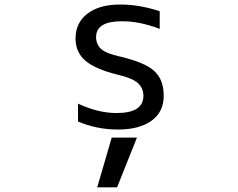

<svg xmlns="http://www.w3.org/2000/svg" viewBox="-20 -555 1040 840"><path d="M468.8 46.9H579.1L492.2 264.6H405.3ZM696.3 -135.7Q696.3 -65.4 643.1 -26.9Q589.8 11.7 496.1 11.7Q403.3 11.7 321.3 -23.4V-101.6Q409.2 -60.5 490.2 -60.5Q607.4 -60.5 607.4 -135.7Q607.4 -168.9 584 -190.9Q560.5 -212.9 494.1 -228.5Q397.5 -252 354 -289.1Q310.5 -326.2 310.5 -386.7Q310.5 -455.1 362.3 -495.1Q414.1 -535.2 505.9 -535.2Q589.8 -535.2 678.7 -505.9V-428.7Q588.9 -462.9 511.7 -461.9Q400.4 -461.9 400.4 -392.6Q400.4 -361.3 421.9 -341.3Q443.4 -321.3 504.9 -307.6Q613.3 -282.2 654.8 -244.6Q696.3 -207 696.3 -135.7Z"/></svg>

Font: GenEi Gothic M Regular
Style: Regular
Weight: 400
Designer: o_tamon (Modified); [Source Han Sans]
Ryoko NISHIZUKA  (kana & ideographs); Paul D. Hunt (Latin, Greek & Cyrillic); Wenl
Version: Version 1.1a;Original Version 1.004